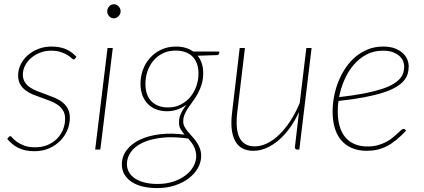

<svg xmlns="http://www.w3.org/2000/svg" viewBox="-20 -726 2056 932"><path d="M345 -442Q342 -437.5 337.5 -437.5Q333.5 -437.5 326.8 -444.2Q320 -451 307.5 -458.8Q295 -466.5 275.5 -473.2Q256 -480 227 -480Q199.5 -480 175 -470.5Q150.5 -461 131.8 -445.2Q113 -429.5 102 -408.2Q91 -387 91 -364Q91 -342 100.8 -327Q110.5 -312 126.5 -301.2Q142.5 -290.5 163 -282.8Q183.5 -275 205 -267.2Q226.5 -259.5 247 -250.8Q267.5 -242 283.5 -229.2Q299.5 -216.5 309.2 -198.2Q319 -180 319 -153.5Q319 -123 306.8 -94Q294.5 -65 272 -42.2Q249.5 -19.5 217.8 -5.8Q186 8 147 8Q123 8 103.8 3.8Q84.5 -0.5 68.8 -8.2Q53 -16 40 -27Q27 -38 15 -51.5L21.5 -60Q25 -65 30 -65Q33.5 -65 40.8 -56.5Q48 -48 61.5 -38Q75 -28 96.8 -19.5Q118.5 -11 151 -11Q183.5 -11 210.2 -22Q237 -33 256 -52Q275 -71 285.5 -96.2Q296 -121.5 296 -149.5Q296 -173.5 286.2 -189.5Q276.5 -205.5 260.5 -216.8Q244.5 -228 224 -236Q203.5 -244 182 -251.5Q160.5 -259 140 -267.2Q119.5 -275.5 103.5 -287.8Q87.5 -300 77.8 -317.5Q68 -335 68 -360.5Q68 -388 80.5 -413.2Q93 -438.5 114.8 -457.8Q136.5 -477 166 -488.5Q195.5 -500 229.5 -500Q269.5 -500 298.2 -488Q327 -476 351 -450.5Z M527.5 -493 467 0H442L502 -493ZM565.5 -671Q565.5 -657.5 555.2 -647.2Q545 -637 532.5 -637Q519.5 -637 510 -647.2Q500.5 -657.5 500.5 -671Q500.5 -685 510.2 -695.2Q520 -705.5 533 -705.5Q545.5 -705.5 555.5 -695.2Q565.5 -685 565.5 -671Z M966.5 -369.5Q966 -340 958.8 -316.5Q951.5 -293 940.8 -273Q930 -253 917.5 -236.2Q905 -219.5 894.2 -203.5Q883.5 -187.5 876.5 -171.5Q869.5 -155.5 869.5 -137.5Q869 -123.5 875.5 -111.2Q882 -99 891.8 -87.2Q901.5 -75.5 913 -63.2Q924.5 -51 934.2 -36.8Q944 -22.5 950.2 -5.8Q956.5 11 956.5 32Q956 62 940.5 89.8Q925 117.5 896.8 139.2Q868.5 161 829.2 174Q790 187 742.5 187Q705 187 673.5 179.5Q642 172 619.5 157.2Q597 142.5 584.2 121Q571.5 99.5 571.5 71.5Q572 32.5 595.2 2Q618.5 -28.5 659.5 -48Q700.5 -67.5 756 -74.2Q811.5 -81 876 -72.5Q864.5 -85.5 856.5 -99.5Q848.5 -113.5 849 -132.5Q849 -141.5 850.5 -150.5Q852 -159.5 856 -169.5Q860 -179.5 867 -191.2Q874 -203 885 -217.5Q864 -202.5 840.2 -194.2Q816.5 -186 791 -186Q762.5 -186 738.8 -195Q715 -204 698 -221Q681 -238 671.5 -263Q662 -288 662 -320Q662 -354 673.5 -386.2Q685 -418.5 707.2 -443.8Q729.5 -469 761.5 -484.5Q793.5 -500 834.5 -500Q884 -500 918 -476H1044.5L1044 -467Q1043.5 -464.5 1041.2 -462Q1039 -459.5 1033 -458.5L939.5 -455.5Q952.5 -439.5 959.5 -418Q966.5 -396.5 966.5 -369.5ZM932.5 33.5Q932.5 18.5 929.2 6.2Q926 -6 920.5 -16.5Q915 -27 908 -36Q901 -45 893.5 -53.5Q819 -64 763.5 -57.2Q708 -50.5 670.8 -32.5Q633.5 -14.5 615 12.2Q596.5 39 596 69.5Q596 93 607 111.2Q618 129.5 637.5 141.8Q657 154 684.2 160.5Q711.5 167 744.5 167Q787 167 821.5 155.5Q856 144 880.5 125.2Q905 106.5 918.5 82.5Q932 58.5 932.5 33.5ZM795.5 -204.5Q830.5 -204.5 858 -218.8Q885.5 -233 904.5 -256.2Q923.5 -279.5 933.5 -309Q943.5 -338.5 943.5 -368.5Q943.5 -397 935.5 -418Q927.5 -439 913 -452.8Q898.5 -466.5 878 -473.5Q857.5 -480.5 832.5 -480.5Q797.5 -480.5 770.2 -467Q743 -453.5 724.2 -431Q705.5 -408.5 695.8 -379.5Q686 -350.5 686 -320Q686 -262.5 715.8 -233.5Q745.5 -204.5 795.5 -204.5Z M1169 -493 1131.5 -179Q1127 -140 1129.5 -109.8Q1132 -79.5 1142.2 -58.5Q1152.5 -37.5 1171 -26.5Q1189.5 -15.5 1217 -15.5Q1246.5 -15.5 1276.8 -30.2Q1307 -45 1335.5 -72.5Q1364 -100 1389.5 -139Q1415 -178 1435 -226.5L1467 -493H1492.5L1433 0H1422.5Q1416.5 0 1414 -3.5Q1411.5 -7 1411.5 -11.5L1431.5 -182.5Q1411.5 -139 1386 -104Q1360.5 -69 1331.5 -44.5Q1302.5 -20 1271.8 -7Q1241 6 1210.5 6Q1146.5 6 1121 -42.5Q1095.5 -91 1106.5 -179L1143.5 -493Z M1964 -405.5Q1964 -385.5 1958.8 -367.5Q1953.5 -349.5 1939.5 -333.2Q1925.5 -317 1901.2 -302.8Q1877 -288.5 1839 -276.2Q1801 -264 1747.8 -253.8Q1694.5 -243.5 1623 -236Q1621 -223 1620.2 -210.2Q1619.5 -197.5 1619.5 -184.5Q1619.5 -145 1628.5 -113.8Q1637.5 -82.5 1655.5 -60.5Q1673.5 -38.5 1700.8 -26.8Q1728 -15 1764 -15Q1791.5 -15 1814 -21.2Q1836.5 -27.5 1854.5 -37Q1872.5 -46.5 1886 -57.8Q1899.5 -69 1909.8 -78.5Q1920 -88 1927 -94.2Q1934 -100.5 1939 -100.5Q1943 -100.5 1946 -97.5L1951 -91.5Q1927 -66 1904.5 -47.5Q1882 -29 1859 -17Q1836 -5 1811.8 0.5Q1787.5 6 1760 6Q1719.5 6 1688.5 -7.2Q1657.5 -20.5 1636.5 -45Q1615.5 -69.5 1605 -104.8Q1594.5 -140 1594.5 -184Q1594.5 -221 1601.8 -258.8Q1609 -296.5 1623.2 -331.5Q1637.5 -366.5 1658.2 -397.2Q1679 -428 1706.2 -450.8Q1733.5 -473.5 1767 -486.8Q1800.5 -500 1839.5 -500Q1875 -500 1899 -490.2Q1923 -480.5 1937.5 -466Q1952 -451.5 1958 -435Q1964 -418.5 1964 -405.5ZM1838.5 -480Q1794 -480 1758.5 -461Q1723 -442 1696.2 -410.5Q1669.5 -379 1651.8 -338.2Q1634 -297.5 1626 -254.5Q1695.5 -262.5 1746 -272.2Q1796.5 -282 1831.8 -293.5Q1867 -305 1888.5 -318Q1910 -331 1922 -345Q1934 -359 1938 -374Q1942 -389 1942 -404.5Q1942 -416 1936.8 -429.2Q1931.5 -442.5 1919.2 -453.8Q1907 -465 1887.2 -472.5Q1867.5 -480 1838.5 -480Z"/></svg>

Font: Lato Thin
Style: Italic
Weight: 200
Italic angle: -7°
Designer: Lukasz Dziedzic
Foundry: tyPoland Lukasz Dziedzic
Version: Version 2.007; 2014-02-27